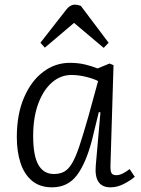

<svg xmlns="http://www.w3.org/2000/svg" viewBox="-20 -788 604 822"><path d="M453 -82Q452 -57 457 -47.5Q462 -38 478 -38Q491 -38 505 -45Q519 -52 535 -64L557 -31Q538 -15 510 -0.5Q482 14 453 14Q382 14 390 -79L410 -307L403 -308L374 -189Q348 -89 309 -37.5Q270 14 203 14Q150 14 116.5 -14.5Q83 -43 67.5 -91.5Q52 -140 52 -201Q52 -298 82.5 -369.5Q113 -441 164.5 -480Q216 -519 279 -519Q314 -519 343.5 -512Q373 -505 398 -495L449 -516L466 -509ZM211 -43Q236 -43 254.5 -53Q273 -63 288.5 -89Q304 -115 320 -163Q336 -211 358 -288L400 -441Q381 -451 348.5 -459Q316 -467 286 -467Q239 -467 202 -434.5Q165 -402 143.5 -343.5Q122 -285 122 -206Q122 -121 144.5 -82Q167 -43 211 -43ZM445 -605 424 -583 297 -690 172 -584 153 -605 260 -742Q279 -768 300 -768Q307 -768 313.5 -766.5Q320 -765 326 -763Z"/></svg>

Font: Literata 12pt Light
Style: Italic
Weight: 300
Italic angle: -2°
Designer: Latin by Veronika Burian and Jose Scaglione. Greek by Irene Vlachou. Cyrillic by Vera Evstafieva
Foundry: TypeTogether
Version: Version 3.002